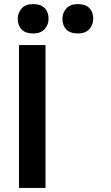

<svg xmlns="http://www.w3.org/2000/svg" viewBox="-20 -921 545 941"><path d="M73 0V-700H203V0ZM286 -829Q286 -858 305 -879.5Q324 -901 362 -901Q399 -901 418 -881.5Q437 -862 437 -829Q437 -800 418 -778.5Q399 -757 362 -757Q324 -757 305 -776.5Q286 -796 286 -829ZM67 -829Q67 -858 86 -879.5Q105 -901 142 -901Q180 -901 199 -881.5Q218 -862 218 -829Q218 -800 199 -778.5Q180 -757 142 -757Q105 -757 86 -776.5Q67 -796 67 -829Z"/></svg>

Font: Mach Medium
Style: Regular
Weight: 500
Version: Version 1.002